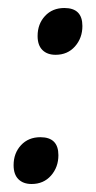

<svg xmlns="http://www.w3.org/2000/svg" viewBox="-20 -450 240 480"><path d="M74 -360Q74 -390 92.5 -410Q111 -430 141 -430Q186 -430 186 -385Q186 -355 167.5 -334Q149 -313 119 -313Q98 -313 86 -325Q74 -337 74 -360ZM14 -37Q14 -67 32.5 -87Q51 -107 81 -107Q126 -107 126 -62Q126 -32 107.5 -11Q89 10 59 10Q38 10 26 -2Q14 -14 14 -37Z"/></svg>

Font: Charmonman
Style: Bold
Weight: 700
Designer: Ekaluck Peanpanawate
Foundry: Cadson Demak Co.,Ltd.
Version: Version 1.000; ttfautohint (v1.6)